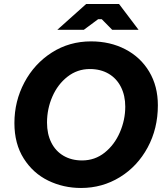

<svg xmlns="http://www.w3.org/2000/svg" viewBox="-20 -920 824 954"><path d="M51.6 -308.6Q51.6 -417 101.1 -510.2Q150.6 -603.4 237.5 -658.9Q324.4 -714.4 432.4 -714.4Q527 -714.4 602.6 -675.2Q678.2 -636 721.3 -564Q764.4 -492 764.4 -396.8Q764.4 -281.2 713.7 -187.3Q663 -93.4 575.6 -39.7Q488.2 14 382.6 14Q294.8 14 219.6 -22.6Q144.4 -59.2 98 -132.3Q51.6 -205.4 51.6 -308.6ZM602.4 -390Q602.4 -445 581 -487.6Q559.6 -530.2 519.8 -553.6Q480 -577 426.4 -577Q364.2 -577 315.5 -539Q266.8 -501 240.2 -440Q213.6 -379 213.6 -311Q213.6 -254.2 235 -211.5Q256.4 -168.8 296 -145.8Q335.6 -122.8 387.6 -122.8Q451.4 -122.8 500.1 -161.7Q548.8 -200.6 575.6 -262.5Q602.4 -324.4 602.4 -390ZM408 -900H571.6L668.6 -771.8H537.6L485.6 -824.6H467.6L396.4 -771.8H264.6Z"/></svg>

Font: Fixel Italic Variable 20240409 Display Thin
Style: Italic
Weight: 100
Italic angle: -10°
Designer: AlfaBravo + MacPaw
Foundry: Kyrylo Tkachov, Marchela Mozhyna, Serhii Makarenko, Maria Weinstein, Zakhar Kryvoshyya
Version: Version 1.211;Glyphs 3.2 (3225)